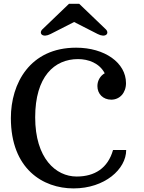

<svg xmlns="http://www.w3.org/2000/svg" viewBox="-20 -997 768 1026"><path d="M38.1 -366.2C38.1 -94.2 209.5 9.8 373 9.8C540 9.8 654.3 -93.3 654.3 -195.3H584C556.2 -97.7 485.4 -53.7 389.6 -53.7C278.3 -53.7 168 -150.9 168 -370.1C168 -587.4 270 -681.2 397 -681.2C452.6 -681.2 511.2 -659.7 539.6 -605.5C516.1 -592.3 500.5 -566.4 500.5 -537.1C500.5 -495.1 530.8 -464.4 574.7 -464.4C619.6 -464.4 653.3 -500.5 653.3 -552.7C653.3 -662.1 539.1 -742.2 386.7 -742.2C139.6 -742.2 38.1 -550.8 38.1 -366.2ZM250.5 -815.4 376 -879.4 501.5 -815.4C544.4 -793 565.9 -818.4 546.4 -839.4L403.3 -976.6H348.6L205.6 -839.4C186 -818.4 207.5 -793 250.5 -815.4Z"/></svg>

Font: Arbutus Slab
Style: Regular
Weight: 400
Designer: Karolina Lach
Foundry: Karolina Lach
Version: Version 1.001